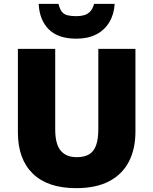

<svg xmlns="http://www.w3.org/2000/svg" viewBox="-20 -968 797 998"><path d="M684 -284Q684 -194 650 -128Q616 -62 547.5 -26Q479 10 376 10Q228 10 150.5 -65.5Q73 -141 73 -280V-714H267V-295Q267 -219 295.5 -185Q324 -151 379 -151Q419 -151 443.5 -166Q468 -181 479.5 -213Q491 -245 491 -296V-714H684ZM576 -948Q573 -894 548.5 -853Q524 -812 481 -789.5Q438 -767 377 -767Q282 -767 233.5 -815.5Q185 -864 181 -948H284Q291 -920 302 -906.5Q313 -893 331.5 -888.5Q350 -884 377 -884Q399 -884 417 -889Q435 -894 448.5 -908Q462 -922 469 -948Z"/></svg>

Font: Noto Sans Devanagari Black
Style: Regular
Weight: 900
Version: Version 2.003